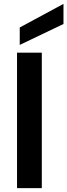

<svg xmlns="http://www.w3.org/2000/svg" viewBox="-20 -972 348 992"><path d="M68 0V-700H196V0ZM82 -740V-830L308 -952V-848Z"/></svg>

Font: DeepMind Sans
Style: Bold
Weight: 700
Designer: Jonny Pinhorn / Modifications: Colophon Foundry
Foundry: Colophon Foundry
Version: Version 1.002; ttfautohint (v1.8.2)